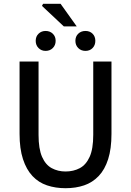

<svg xmlns="http://www.w3.org/2000/svg" viewBox="-20 -979 690 1011"><path d="M325 12Q272 12 227.5 -3Q183 -18 151 -52Q119 -86 101 -141Q83 -196 83 -274V-655H183V-269Q183 -195 201.5 -153Q220 -111 252.5 -93.5Q285 -76 325 -76Q367 -76 400 -93.5Q433 -111 452 -153Q471 -195 471 -269V-655H567V-274Q567 -196 549.5 -141Q532 -86 499.5 -52Q467 -18 423 -3Q379 12 325 12ZM220 -711Q198 -711 183 -726Q168 -741 168 -764Q168 -787 183 -801.5Q198 -816 220 -816Q243 -816 258 -801.5Q273 -787 273 -764Q273 -741 258 -726Q243 -711 220 -711ZM430 -711Q407 -711 392 -726Q377 -741 377 -764Q377 -787 392 -801.5Q407 -816 430 -816Q453 -816 467.5 -801.5Q482 -787 482 -764Q482 -741 467.5 -726Q453 -711 430 -711ZM316 -840 201 -948 207 -959H299L384 -840Z"/></svg>

Font: Source Sans 3 Medium
Style: Regular
Weight: 500
Designer: Paul D. Hunt
Foundry: Adobe
Version: Version 3.052;hotconv 1.1.0;makeotfexe 2.6.0